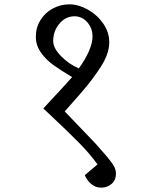

<svg xmlns="http://www.w3.org/2000/svg" viewBox="-20 -694 671 884"><path d="M483 -499Q483 -447 444.5 -387Q406 -327 352 -265L278 -181L417 -36L434 -17Q477 31 495.5 56.5Q514 82 514 105Q514 135 494 152.5Q474 170 446 170Q420 170 400.5 153.5Q381 137 371 114V112L429 63Q393 13 343 -37.5Q293 -88 208 -168L180 -194V-195Q198 -215 216.5 -235Q235 -255 255 -276Q255 -276 312 -339Q257 -372 224.5 -395.5Q192 -419 168.5 -452Q145 -485 145 -525Q145 -567 166 -601Q187 -635 222.5 -654.5Q258 -674 300 -674Q341 -674 384 -650Q427 -626 455 -586Q483 -546 483 -499ZM225 -505Q225 -472 261.5 -435Q298 -398 343 -379Q372 -419 389 -457.5Q406 -496 406 -526Q406 -564 382 -591.5Q358 -619 323 -619Q282 -619 253.5 -585Q225 -551 225 -505Z"/></svg>

Font: Martel
Style: Regular
Weight: 400
Designer: Dan Reynolds
Foundry: Dan Reynolds
Version: Version 1.001; ttfautohint (v1.1) -l 5 -r 5 -G 72 -x 0 -D la